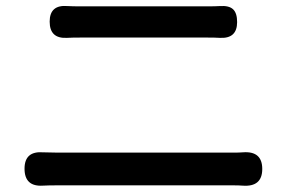

<svg xmlns="http://www.w3.org/2000/svg" viewBox="-20 -672 945 634"><path d="M781 -59Q769 -60 748 -60H460H172Q139 -60 122 -59Q61 -55 61 -115Q61 -174 123 -169Q131 -169 147.5 -168.5Q164 -168 172 -168H748Q770 -168 782 -169Q846 -174 846 -114Q846 -54 781 -59ZM203 -652Q219 -651 248 -651H455H662Q692 -651 706 -652Q736 -654 749.5 -641.5Q763 -629 763 -599Q763 -544 706 -547Q691 -548 662 -548H249Q217 -548 201 -547Q144 -544 144 -600.5Q144 -657 203 -652Z"/></svg>

Font: GenSenRounded TW M
Style: Regular
Weight: 500
Version: Version 1.501;PS 1;hotconv 16.6.51;makeotf.lib2.5.65220